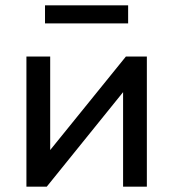

<svg xmlns="http://www.w3.org/2000/svg" viewBox="-20 -703 652 723"><path d="M79.5 0V-490H169V-138L454 -490H533V0H443.5V-356L156 0ZM149.5 -615V-683H462.5V-615Z"/></svg>

Font: Geologica Cursive Light
Style: Regular
Weight: 300
Designer: Sindre Bremnes, Frode Helland
Foundry: Monokrom Skriftforlag AS
Version: Version 1.010;gftools[0.9.28]